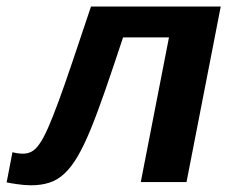

<svg xmlns="http://www.w3.org/2000/svg" viewBox="-60 -548 702 578"><path d="M363.8 0 448.7 -435.5H310.5Q280.8 -345.7 257.3 -277.8Q233.9 -210 213.6 -160.4Q193.4 -110.8 174.3 -78.1Q155.3 -45.4 134.5 -25.9Q113.8 -6.3 89.1 1.7Q64.5 9.8 32.7 9.8Q14.2 9.8 -9.3 6.3Q-32.7 2.9 -40 1L-22.5 -89.8Q-6.3 -85.4 9.3 -85.4Q23.4 -85.4 35.2 -91.6Q46.9 -97.7 58.8 -114.7Q70.8 -131.8 84.5 -162.6Q98.1 -193.4 116.2 -242.4Q134.3 -291.5 158 -361.8Q181.6 -432.1 213.9 -528.3H604.5L501.5 0Z"/></svg>

Font: Liberation Sans
Style: Bold Italic
Weight: 700
Italic angle: -12°
Designer: Steve Matteson
Foundry: Ascender Corporation
Version: Version 2.1.5